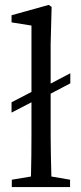

<svg xmlns="http://www.w3.org/2000/svg" viewBox="-20 -761 330 781"><path d="M28 0V-30L106 -43Q107 -84 107.5 -127.5Q108 -171 108 -211V-345L27 -303V-345L108 -387V-657L27 -670V-699L178 -741L190 -733L186 -581V-421L266 -463V-422L186 -380V-211Q186 -171 187 -127.5Q188 -84 189 -43L265 -30V0Z"/></svg>

Font: Source Serif 4 Subhead
Style: Regular
Weight: 400
Designer: Frank Grießhammer
Foundry: Adobe Systems Incorporated
Version: Version 4.004;hotconv 1.0.117;makeotfexe 2.5.65602